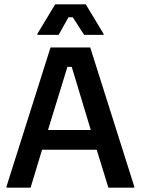

<svg xmlns="http://www.w3.org/2000/svg" viewBox="-20 -870 652 890"><path d="M10 0V-5L214.2 -650H398.3L602.5 -5V0H482.5L428.3 -175.8H175L121.7 0ZM292.5 -560 202.5 -267.5H400.8L312.5 -560ZM153.3 -708.3V-713.3L235.8 -850H377.5L460 -713.3V-708.3H370L317.5 -790H297.5L251.7 -708.3Z"/></svg>

Font: Familjen Grotesk GF Medium
Style: Regular
Weight: 500
Designer: Anders Wikstroem, Jonas Baeckman, Matilda Gysing, Kristian Moeller
Foundry: Familjen STHLM AB
Version: Version 2.000; Beta; Release 4; Build 6